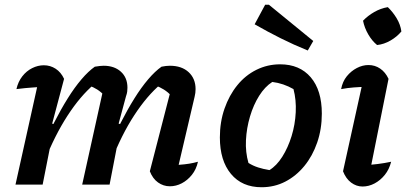

<svg xmlns="http://www.w3.org/2000/svg" viewBox="-20 -775 1705 806"><path d="M447 -98 434 -143Q459 -205 487 -260Q515 -315 544 -361.5Q573 -408 602 -442Q631 -476 658 -495Q668 -497 676.5 -498Q685 -499 693 -499Q743 -499 772 -472Q801 -445 801 -401Q801 -393 800 -385Q799 -377 797 -369L730 -83Q757 -85 775 -88Q793 -91 811 -96Q804 -64 785.5 -41Q767 -18 743 -5.5Q719 7 693 7Q666 7 643.5 -9Q621 -25 609 -56L696 -393L703 -370Q684 -389 668 -399Q652 -409 631 -417L655 -422Q597 -373 543.5 -291Q490 -209 447 -98ZM45 0 148 -464 164 -411Q139 -409 114.5 -407.5Q90 -406 49 -401Q56 -432 73.5 -454.5Q91 -477 115 -489Q139 -501 164 -501Q191 -501 213.5 -486.5Q236 -472 249 -444L199 -256L209 -253L159 0ZM325 0 413 -398 423 -370Q404 -389 388.5 -399Q373 -409 351 -417L376 -422Q317 -372 263.5 -289.5Q210 -207 167 -98L155 -143Q179 -205 207 -260Q235 -315 264 -361.5Q293 -408 322 -442Q351 -476 378 -495Q390 -497 399 -498Q408 -499 415 -499Q460 -499 487.5 -474Q515 -449 515 -407Q515 -399 514 -390.5Q513 -382 509 -371L478 -256L489 -253L440 0Z M1078 11Q996 11 949.5 -45Q903 -101 903 -198Q903 -263 922.5 -319Q942 -375 976 -417Q1010 -459 1056.5 -482Q1103 -505 1156 -505Q1238 -505 1284.5 -450.5Q1331 -396 1331 -298Q1331 -233 1311.5 -176.5Q1292 -120 1257.5 -78Q1223 -36 1177.5 -12.5Q1132 11 1078 11ZM1111 -61Q1141 -79 1165 -117Q1189 -155 1204 -203.5Q1219 -252 1221.5 -304Q1224 -356 1212 -401Q1191 -413 1169 -420.5Q1147 -428 1123 -431Q1092 -411 1068 -373Q1044 -335 1029.5 -286Q1015 -237 1012.5 -186.5Q1010 -136 1023 -91Q1042 -79 1064 -72Q1086 -65 1111 -61ZM1272 -563Q1213 -587 1158 -614.5Q1103 -642 1049 -673L1093 -755H1109L1295 -603Z M1528 -30 1505 -81Q1537 -83 1565.5 -86.5Q1594 -90 1622 -96Q1614 -64 1595.5 -41Q1577 -18 1552.5 -5Q1528 8 1502 8Q1476 8 1454 -8.5Q1432 -25 1420 -56L1510 -464L1526 -411Q1492 -410 1465.5 -408Q1439 -406 1412 -401Q1418 -433 1436 -455Q1454 -477 1478 -489.5Q1502 -502 1527 -502Q1554 -502 1576 -487Q1598 -472 1611 -444ZM1608 -745Q1629 -725 1645 -698.5Q1661 -672 1665 -643Q1647 -621 1619.5 -605Q1592 -589 1563 -586Q1542 -603 1526 -630.5Q1510 -658 1504 -688Q1524 -709 1551 -724.5Q1578 -740 1608 -745Z"/></svg>

Font: Piazzolla Thin
Style: Bold Italic
Weight: 700
Italic angle: -11.3°
Version: Version 2.005